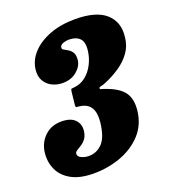

<svg xmlns="http://www.w3.org/2000/svg" viewBox="-147 -863 866 976"><g transform="rotate(-20 286.5 -375.0)"><path d="M-5.5 -174Q0 -225 35.8 -260Q71.5 -295 127 -295Q177 -295 200.2 -271.2Q223.5 -247.5 219.5 -212Q216.5 -185.5 204.8 -170Q193 -154.5 179 -145.8Q165 -137 154.5 -130.5Q144 -124 143 -115.5Q141.5 -99 160.8 -90.5Q180 -82 200 -82Q242.5 -82 273 -113.2Q303.5 -144.5 312.5 -222.5Q323.5 -323.5 245.5 -335Q231.5 -337.5 225.5 -337.2Q219.5 -337 221.5 -353.5L228.5 -419Q230 -433.5 234.5 -434Q239 -434.5 252 -436Q285.5 -439.5 312.5 -461.5Q339.5 -483.5 356.2 -516.5Q373 -549.5 377.5 -586Q383.5 -634 363 -653.5Q342.5 -673 305.5 -673Q289.5 -673 273.5 -667Q257.5 -661 256 -648Q255 -639.5 264.5 -634.2Q274 -629 286.5 -621.5Q299 -614 307.5 -599.8Q316 -585.5 313 -559Q309.5 -527.5 279 -501.8Q248.5 -476 202 -476Q172.5 -476 146.5 -488.5Q120.5 -501 105.8 -525.8Q91 -550.5 95 -587Q100.5 -635.5 136.5 -674.8Q172.5 -714 232.8 -737Q293 -760 370.5 -760Q483.5 -760 535.8 -713.8Q588 -667.5 578.5 -588.5Q574.5 -542.5 549.5 -507.5Q524.5 -472.5 487 -447Q449.5 -421.5 407.5 -404Q391 -396.5 379.8 -394.8Q368.5 -393 368 -387.5Q367.5 -381 375.8 -379.8Q384 -378.5 402.5 -371Q466.5 -347.5 491.5 -311.5Q516.5 -275.5 510 -215Q501.5 -140 455 -90Q408.5 -40 339.5 -15Q270.5 10 195 10Q119 10 73 -15.8Q27 -41.5 8 -83.5Q-11 -125.5 -5.5 -174Z"/></g></svg>

Font: Besley* Narrow Fatface
Style: Italic
Weight: 900
Width: 4
Italic angle: -13°
Designer: Owen Earl
Foundry: indestructible type*
Version: Version 3.000; ttfautohint (v1.8.3)